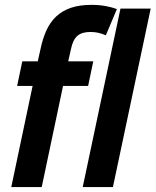

<svg xmlns="http://www.w3.org/2000/svg" viewBox="-20 -762 634 782"><path d="M411.1 -618.2Q395.5 -625 380.4 -628.4Q365.2 -631.8 348.1 -631.8Q313.5 -631.8 295.2 -616Q276.9 -600.1 269 -562L257.8 -512.2H359.9L338.9 -412.1H236.8L149.9 0H25.9L112.8 -412.1H49.8L70.8 -512.2H133.8L145 -562Q153.8 -604.5 168.9 -637.9Q184.1 -671.4 208.5 -694.6Q232.9 -717.8 268.3 -730Q303.7 -742.2 353 -742.2Q383.8 -742.2 410.2 -737.3Q436.5 -732.4 456.1 -725.1ZM316.9 0 470.7 -727.1H593.8L439.9 0Z"/></svg>

Font: Clear Sans
Style: Bold Italic
Weight: 700
Italic angle: -12°
Foundry: Intel Corporation
Version: Version 1.00